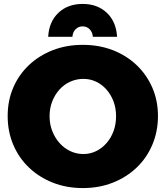

<svg xmlns="http://www.w3.org/2000/svg" viewBox="-20 -942 842 976"><path d="M401 -714Q484 -714 553.5 -687Q623 -660 674.5 -611Q726 -562 754.5 -496Q783 -430 783 -352Q783 -274 754.5 -206.5Q726 -139 674.5 -90Q623 -41 553.5 -13.5Q484 14 401 14Q318 14 248.5 -13.5Q179 -41 127.5 -90Q76 -139 47.5 -206Q19 -273 19 -352Q19 -431 47.5 -497Q76 -563 127.5 -611.5Q179 -660 248.5 -687Q318 -714 401 -714ZM404 -541Q369 -541 337.5 -527Q306 -513 282.5 -487Q259 -461 245.5 -426.5Q232 -392 232 -351Q232 -310 246 -275Q260 -240 283.5 -214Q307 -188 338 -173.5Q369 -159 404 -159Q438 -159 468 -173.5Q498 -188 521 -214Q544 -240 557 -275Q570 -310 570 -351Q570 -392 557 -426.5Q544 -461 521 -487Q498 -513 468 -527Q438 -541 404 -541ZM348 -755H225Q229 -831 276.5 -876.5Q324 -922 400 -922Q476 -922 523.5 -876.5Q571 -831 575 -755H452Q450 -779 435.5 -793.5Q421 -808 400 -808Q379 -808 364.5 -793.5Q350 -779 348 -755Z"/></svg>

Font: Alexandria ExtraBold
Style: Regular
Weight: 800
Designer: Mohamed Gaber
Foundry: Kief Type Foundry
Version: Version 5.100